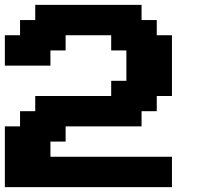

<svg xmlns="http://www.w3.org/2000/svg" viewBox="-20 -645 852 790"><path d="M0 125H687.5V0H187.5V-62.5H250V-125H562.5V-187.5H625V-250H687.5V-500H625V-562.5H562.5V-625H125V-562.5H62.5V-500H0V-375H187.5V-437.5H250V-500H437.5V-437.5H500V-312.5H437.5V-250H125V-187.5H62.5V-125H0Z"/></svg>

Font: Faithful 32x
Style: Semibold
Weight: 400
Foundry: Faithful Resource Pack
Version: Version 1.0; January 27, 2023